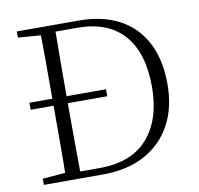

<svg xmlns="http://www.w3.org/2000/svg" viewBox="-80 -807 922 891"><g transform="rotate(-10 381.0 -361.5)"><path d="M417 -354H56V-387H417ZM56 0V-29L188 -40H198V0ZM162 0Q164 -83 164 -169Q164 -255 164 -357V-383Q164 -472 164 -556.5Q164 -641 162 -723H233Q232 -641 231.5 -556.5Q231 -472 231 -383V-357Q231 -255 231.5 -169Q232 -83 233 0ZM198 0V-32H324Q476 -32 552.5 -120.5Q629 -209 629 -361Q629 -522 554 -606.5Q479 -691 336 -691H198V-723H348Q458 -723 537.5 -681Q617 -639 659.5 -558Q702 -477 702 -361Q702 -250 657.5 -169Q613 -88 531 -44Q449 0 334 0ZM56 -694V-723H198V-684H188Z"/></g></svg>

Font: Noto Serif JP ExtraLight
Style: Regular
Weight: 200
Designer: Ryoko NISHIZUKA  (kana & ideographs); Frank Grießhammer (Latin, Greek & Cyrillic); Wenlong ZHANG  (bopomofo); Sandoll Co
Foundry: Adobe
Version: Version 2.002-H1;hotconv 1.1.0;makeotfexe 2.6.0